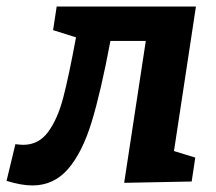

<svg xmlns="http://www.w3.org/2000/svg" viewBox="-62 -554 660 586"><path d="M536 -534 469 -93 534 -73 523 0 317 4 383 -429H275Q246 -274 217.5 -181Q189 -88 145.5 -38Q102 12 37 12Q3 12 -42 -2L-15 -114Q1 -112 9 -112Q56 -112 85 -151.5Q114 -191 131 -256Q148 -321 170 -440L100 -462L111 -534Z"/></svg>

Font: Bitter Pro
Style: Bold Italic
Weight: 700
Italic angle: -9°
Designer: Sol Matas, and Bitter project Authors
Foundry: Sol Matas
Version: Version 1.010